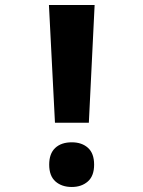

<svg xmlns="http://www.w3.org/2000/svg" viewBox="-20 -734 570 765"><path d="M199 -245 175 -714H357L334 -245ZM266 11Q226 11 201 -11Q176 -33 176 -78Q176 -122 200 -144.5Q224 -167 266 -167Q306 -167 330.5 -145Q355 -123 355 -78Q355 -33 330 -11Q305 11 266 11Z"/></svg>

Font: Noto Sans Mono Condensed Black
Style: Regular
Weight: 900
Width: 3
Designer: Monotype Design Team
Foundry: Monotype Imaging Inc.
Version: Version 2.014